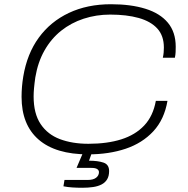

<svg xmlns="http://www.w3.org/2000/svg" viewBox="-20 -718 887 908"><path d="M397 12Q243 12 162.5 -58Q82 -128 82 -260Q82 -284 84 -308Q86 -332 90 -356Q108 -464 163.5 -540Q219 -616 306 -657Q393 -698 505 -698Q599 -698 668 -676.5Q737 -655 774 -610.5Q811 -566 811 -497Q811 -485 810.5 -472Q810 -459 807 -445H750Q753 -458 754 -470Q755 -482 755 -493Q755 -549 724 -583Q693 -617 636 -633Q579 -649 501 -649Q435 -649 375.5 -629.5Q316 -610 269 -572.5Q222 -535 190.5 -479.5Q159 -424 147 -352Q145 -338 143.5 -325.5Q142 -313 141 -302Q140 -291 139.5 -281.5Q139 -272 139 -262Q139 -181 172 -131.5Q205 -82 263.5 -60Q322 -38 398 -38Q487 -38 553.5 -59Q620 -80 662 -124.5Q704 -169 717 -241H772Q757 -153 705 -97Q653 -41 574 -14.5Q495 12 397 12ZM369 170Q346 170 322.5 168.5Q299 167 280 163L285 133H395Q421 133 434.5 122.5Q448 112 448 96Q448 87 439.5 81.5Q431 76 412 76H342L379 -11H420L401 42Q443 42 469.5 51Q496 60 496 91Q496 114 487 129.5Q478 145 461 154Q444 163 420.5 166.5Q397 170 369 170Z"/></svg>

Font: Archivo SemiExpanded Thin
Style: Italic
Weight: 250
Width: 6
Italic angle: -10°
Designer: Hector Gatti
Foundry: Omnibus-Type
Version: Version 2.001